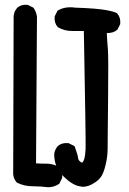

<svg xmlns="http://www.w3.org/2000/svg" viewBox="-20 -782 540 804"><path d="M180.7 2Q149.9 -2 117.2 -2Q81.5 -2 52.2 -16.6L50.3 -17.6L49.3 -19Q46.4 -22.5 43.9 -26.4Q41.5 -30.3 39.8 -34.2Q38.1 -38.1 36.9 -42.5Q35.6 -46.9 35.2 -51.8V-52.2V-52.7L37.1 -714.8V-715.3V-715.8Q38.1 -722.2 39.8 -727.8Q41.5 -733.4 44.4 -738.5Q47.4 -743.7 51.3 -748.5L51.8 -749L52.2 -749.5Q68.8 -764.2 94.7 -761.7H96.7L98.1 -760.7L117.7 -751L119.6 -750L121.1 -748Q132.3 -731.9 134.8 -711.9V-711.4V-710.9L130.9 -98.1Q141.6 -97.2 151.9 -96.9Q162.1 -96.7 172.9 -96.7Q178.7 -96.7 184.1 -96.2Q189.5 -95.7 194.8 -94.7Q200.2 -93.8 205.6 -92Q210.9 -90.3 215.8 -88.4Q220.7 -86.4 225.6 -84L227.1 -83L228.5 -81.1Q242.7 -63.5 240.2 -38.1V-36.1L239.3 -34.7L229.5 -15.1L228.5 -12.7L226.1 -11.2Q206.1 2 181.6 2H181.2ZM313.5 -2Q283.2 -6.8 245.6 -43.5Q207 -81.1 207 -135.7V-136.2V-136.7Q208 -146 211.7 -154.3Q215.3 -162.6 221.2 -169.4L221.7 -169.9L222.2 -170.4Q238.8 -185.1 265.6 -182.6H267.6L269 -181.6L288.6 -171.9L292 -169.9L293.5 -166.5Q305.7 -134.3 307.1 -119.6Q308.1 -110.8 316.9 -104.5Q323.7 -99.6 324.7 -101.6Q329.6 -105.5 333 -116.7Q336.9 -129.9 338.4 -158.2Q339.8 -187.5 331.1 -652.3H281.7Q249.5 -652.3 223.6 -667.5L222.2 -668L221.2 -669.4Q206.5 -686 209 -711.9V-713.9L210 -715.3L219.7 -734.9L221.2 -737.3L223.6 -738.8Q253.4 -755.9 294.9 -750Q340.8 -748.5 374 -745.8Q407.2 -743.2 431.2 -738.5Q455.1 -733.9 468.3 -727.5L470.2 -726.6L471.2 -725.1Q485.8 -708.5 483.4 -682.6V-680.7L482.4 -679.2L472.7 -659.7L471.7 -658.2L470.2 -656.7Q454.6 -643.1 427.2 -643.6Q428.2 -624 429.2 -607.9Q430.2 -591.8 431.6 -578.1Q434.6 -546.4 432.6 -368.7Q431.6 -280.3 431.2 -227.8Q430.7 -175.3 430.7 -159.7Q430.7 -127 422.4 -92.8Q414.6 -58.6 403.3 -42Q391.6 -24.9 365.2 -10.3Q337.9 4.4 313.5 -2Z"/></svg>

Font: NaikaiFont
Style: Bold
Weight: 700
Version: Version 1.89